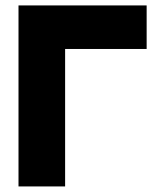

<svg xmlns="http://www.w3.org/2000/svg" viewBox="-20 -670 574 690"><path d="M507 -650.5V-494H214V0H46.5V-650.5Z"/></svg>

Font: Overused Grotesk ExtraBold
Style: Regular
Weight: 800
Version: Version 0.004